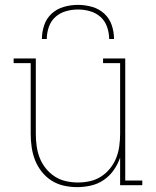

<svg xmlns="http://www.w3.org/2000/svg" viewBox="-20 -760 640 788"><path d="M297 8Q269 8 242 2Q215 -4 192 -18.5Q169 -33 151.5 -55Q134 -77 124 -102.5Q114 -128 110 -155.5Q106 -183 106 -210V-501H36V-520H127V-210Q127 -185 130.5 -160Q134 -135 143 -112Q152 -89 168 -69Q184 -49 205 -35.5Q226 -22 250.5 -16.5Q275 -11 300 -11Q325 -11 349.5 -16.5Q374 -22 395 -35.5Q416 -49 432 -69Q448 -89 457 -112Q466 -135 469.5 -160Q473 -185 473 -210V-501H403V-520H494V-19H564V0H473V-113Q463 -85 446.5 -61.5Q430 -38 406 -21.5Q382 -5 353.5 1.5Q325 8 297 8ZM152 -600Q152 -629 161.5 -657Q171 -685 192.5 -704.5Q214 -724 242.5 -732Q271 -740 300 -740Q329 -740 357.5 -732Q386 -724 407.5 -704.5Q429 -685 438.5 -657Q448 -629 448 -600H428Q428 -625 419.5 -649.5Q411 -674 392.5 -690.5Q374 -707 349.5 -714Q325 -721 300 -721Q275 -721 250.5 -714Q226 -707 207.5 -690.5Q189 -674 180.5 -649.5Q172 -625 172 -600Z"/></svg>

Font: Iosevka Etoile Thin
Style: Regular
Weight: 100
Designer: Belleve Invis
Foundry: Belleve Invis
Version: Version 22.1.2; ttfautohint (v1.8.4)